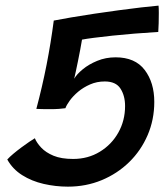

<svg xmlns="http://www.w3.org/2000/svg" viewBox="-20 -684 608 700"><path d="M6.5 -102.5Q15 -112 28.8 -123.5Q42.5 -135 58 -146.5Q73.5 -158 86.8 -167Q100 -176 107 -180Q114 -163 130.5 -145.5Q147 -128 175.2 -116.2Q203.5 -104.5 246.5 -104.5Q301 -104.5 344 -130.8Q387 -157 411.5 -200.8Q436 -244.5 436 -297.5Q436 -335 419.2 -361Q402.5 -387 362 -387Q333 -387 308.5 -376.2Q284 -365.5 265.2 -349.8Q246.5 -334 234.5 -317.5Q222.5 -301 218.5 -289.5Q208.5 -288 194.8 -287Q181 -286 162 -286Q155.5 -286 145.8 -286Q136 -286 127 -286.5Q118 -287 112.5 -287Q134 -367.5 149.8 -447.8Q165.5 -528 176 -609Q201 -614 239.5 -620.5Q278 -627 322.8 -633.8Q367.5 -640.5 412.2 -646.5Q457 -652.5 495.2 -657Q533.5 -661.5 558 -663.5Q559 -655 559 -636.8Q559 -618.5 558.5 -599.2Q558 -580 557 -567.5Q513.5 -565 470.8 -561.5Q428 -558 389.8 -554Q351.5 -550 322.8 -546.2Q294 -542.5 279 -539.5Q276.5 -524 272.5 -503Q268.5 -482 264.2 -460.8Q260 -439.5 256.2 -422.5Q252.5 -405.5 250.5 -397Q259.5 -413 281.5 -431.2Q303.5 -449.5 334.5 -462.2Q365.5 -475 401.5 -475Q472.5 -475 507.5 -429Q542.5 -383 542.5 -312.5Q542.5 -247.5 518.2 -191.2Q494 -135 451 -93Q408 -51 350.8 -27.2Q293.5 -3.5 227.5 -3.5Q183 -3.5 139.2 -13.5Q95.5 -23.5 60.8 -45.5Q26 -67.5 6.5 -102.5Z"/></svg>

Font: Grandstander Thin Medium
Style: Italic
Weight: 500
Italic angle: -15°
Version: Version 1.200